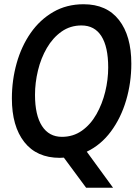

<svg xmlns="http://www.w3.org/2000/svg" viewBox="-20 -732 640 905"><path d="M262 12Q153 12 94.5 -62.5Q36 -137 36 -268Q36 -354 58.5 -434Q81 -514 124.5 -576.5Q168 -639 231 -675.5Q294 -712 374 -712Q483 -712 541 -637.5Q599 -563 599 -432Q599 -342 574.5 -259Q550 -176 503 -112.5Q456 -49 389 -17L513 153H386L281 11Q272 12 262 12ZM272 -87Q325 -87 366 -116Q407 -145 434.5 -193.5Q462 -242 476 -299.5Q490 -357 490 -414Q490 -511 458 -561.5Q426 -612 364 -612Q311 -612 270 -583Q229 -554 201 -506Q173 -458 159 -400Q145 -342 145 -285Q145 -189 178 -138Q211 -87 272 -87Z"/></svg>

Font: DM Mono Medium
Style: Italic
Weight: 500
Italic angle: -10°
Designer: Colophon Foundry
Foundry: Colophon Foundry
Version: Version 1.000; ttfautohint (v1.8.2.53-6de2)